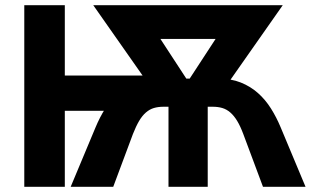

<svg xmlns="http://www.w3.org/2000/svg" viewBox="-20 -720 1202 740"><path d="M73.6 0H229.8V-293H412L661 -429H229.8V-700H73.6ZM587.8 -417Q539.6 -417 502.1 -402Q464.6 -387 435.8 -361.4Q407 -335.8 385.6 -301.7Q364.2 -267.6 348.2 -229L252.4 0H416.4L492.4 -203.6Q504.2 -233.6 516.1 -253.8Q528 -274 542.3 -286.4Q556.6 -298.8 573.2 -303.7Q589.8 -308.6 610 -308.6H629.4V0H780.2V-417ZM470.4 -570H944.4V-700H470.4ZM716.4 -389 513.4 -700H339.4L565.2 -378ZM822.2 -417H629.8V0H780.6V-308.6H800Q820.2 -308.6 836.8 -303.7Q853.4 -298.8 867.7 -286.4Q882 -274 894.2 -253.8Q906.4 -233.6 917.6 -203.6L993.6 0H1157.6L1061.8 -229Q1045.8 -267.6 1024.4 -301.7Q1003 -335.8 974.2 -361.4Q945.4 -387 907.9 -402Q870.4 -417 822.2 -417ZM692.8 -389 844 -378 1069.8 -700H895.8Z"/></svg>

Font: Fixel Variable
Style: Regular
Weight: 100
Width: 3
Designer: AlfaBravo + MacPaw
Foundry: Kyrylo Tkachov, Marchela Mozhyna, Serhii Makarenko, Maria Weinstein, Zakhar Kryvoshyya
Version: Version 1.211